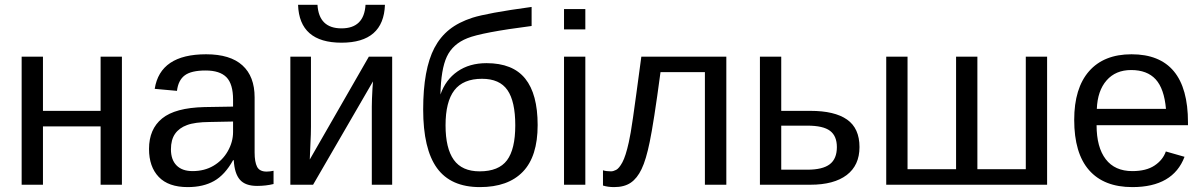

<svg xmlns="http://www.w3.org/2000/svg" viewBox="-20 -762 4965 792"><path d="M157.2 -240.7V0H69.3V-528.3H157.2V-304.7H395V-528.3H482.9V0H395V-240.7Z M754.4 9.8Q674.8 9.8 634.8 -32.2Q594.7 -74.2 594.7 -147.5Q594.7 -229.5 648.7 -273.4Q702.6 -317.4 822.8 -320.3L941.4 -322.3V-351.1Q941.4 -415.5 914.1 -443.4Q886.7 -471.2 828.1 -471.2Q769 -471.2 742.2 -451.2Q715.3 -431.2 710 -387.2L618.2 -395.5Q640.6 -538.1 830.1 -538.1Q929.7 -538.1 980 -492.4Q1030.3 -446.8 1030.3 -360.4V-132.8Q1030.3 -93.8 1040.5 -74Q1050.8 -54.2 1079.6 -54.2Q1093.3 -54.2 1108.4 -57.6V-2.9Q1076.7 4.9 1040.5 4.9Q991.7 4.9 969.5 -20.8Q947.3 -46.4 944.3 -101.1H941.4Q907.7 -40.5 863 -15.4Q818.4 9.8 754.4 9.8ZM941.4 -260.7 845.2 -258.8Q783.7 -258.3 751.5 -246.1Q719.2 -234.4 702.1 -210Q685.1 -185.5 685.1 -146Q685.1 -103 708.3 -79.6Q731.4 -56.2 774.4 -56.2Q823.2 -56.2 860.4 -78.1Q897.9 -100.1 919.7 -138.4Q941.4 -176.8 941.4 -217.3Z M1518.6 -426.3 1271.5 0H1177.7V-528.3H1262.7V-239.3Q1262.7 -208 1260.7 -172.9Q1258.8 -137.7 1257.8 -104L1501.5 -528.3H1597.7V0H1513.7V-322.3Q1513.7 -334 1514.4 -354.7Q1515.1 -375.5 1516.4 -396Q1517.6 -416.5 1518.6 -426.3ZM1388.7 -585.9Q1214.8 -585.9 1209.5 -742.2H1289.6Q1295.4 -645 1388.7 -645Q1481.9 -645 1487.8 -742.2H1567.9Q1562.5 -585.9 1388.7 -585.9Z M1986.8 -501.5Q2095.2 -501.5 2146.5 -437.7Q2197.8 -374 2197.8 -246.1Q2197.8 -116.7 2136.7 -53.5Q2075.7 9.8 1959.5 9.8Q1839.4 9.8 1782.5 -68.8Q1725.6 -147.5 1725.6 -310.5Q1725.6 -476.1 1772 -564.5Q1795.9 -609.9 1833.7 -640.1Q1871.6 -670.4 1929.2 -689Q1958 -698.2 2018.8 -709.5Q2079.6 -720.7 2172.9 -733.4V-654.8Q1967.3 -628.4 1908.2 -604.5Q1847.7 -580.6 1823.2 -528.3Q1798.8 -476.1 1796.9 -372.1Q1817.9 -433.1 1867.2 -467.3Q1916.5 -501.5 1986.8 -501.5ZM2105.5 -245.1Q2105.5 -343.8 2073.2 -390.4Q2041 -437 1968.3 -437Q1890.6 -437 1854.2 -389.6Q1817.9 -342.3 1817.9 -245.1Q1817.9 -150.4 1851.8 -102.8Q1885.7 -55.2 1958.5 -55.2Q2037.1 -55.2 2071.3 -100.8Q2105.5 -146.5 2105.5 -245.1Z M2394.5 -724.6V-640.6H2306.6V-724.6ZM2394.5 -528.3V0H2306.6V-528.3Z M2626.5 -64.5Q2608.4 -26.4 2581.8 -8.3Q2555.2 9.8 2513.2 9.8Q2487.8 9.8 2467.3 3.4V-59.6Q2480 -55.2 2500.5 -55.2Q2509.8 -55.2 2521.7 -61.3Q2533.7 -67.4 2547.4 -92.5Q2561 -117.7 2573.7 -174.8Q2577.6 -192.9 2581.8 -216.3Q2585.9 -239.7 2591.3 -277.8Q2596.7 -315.9 2605 -376.2Q2613.3 -436.5 2625.5 -528.3H2976.1V0H2887.7V-464.4H2704.6Q2690.4 -357.9 2679.2 -286.1Q2668 -214.4 2660.2 -177.2Q2645 -102.5 2626.5 -64.5Z M3322.8 -304.7Q3422.9 -304.7 3474.1 -268.8Q3525.4 -232.9 3525.4 -155.3Q3525.4 -80.1 3472.7 -40Q3419.9 0 3323.2 0H3114.7V-528.3H3202.6V-304.7ZM3202.6 -62H3310.1Q3373.5 -62 3402.8 -84.5Q3432.1 -106.9 3432.1 -155.3Q3432.1 -201.2 3403.8 -222.4Q3375.5 -243.7 3310.5 -243.7H3202.6Z M3635.7 0V-528.3H3723.6V-64H3923.8V-528.3H4011.7V-64H4211.4V-528.3H4299.3V0Z M4503.4 -245.6Q4503.4 -154.8 4541 -105.5Q4578.6 -56.2 4650.9 -56.2Q4708 -56.2 4742.4 -79.1Q4776.9 -102.1 4789.1 -137.2L4866.2 -115.2Q4818.8 9.8 4650.9 9.8Q4533.7 9.8 4472.4 -60.1Q4411.1 -129.9 4411.1 -267.6Q4411.1 -398.4 4472.4 -468.3Q4533.7 -538.1 4647.5 -538.1Q4880.4 -538.1 4880.4 -257.3V-245.6ZM4789.6 -313Q4782.2 -396.5 4747.1 -434.8Q4711.9 -473.1 4646 -473.1Q4582 -473.1 4544.7 -430.4Q4507.3 -387.7 4504.4 -313Z"/></svg>

Font: Arimo Nerd Font
Style: Regular
Weight: 400
Designer: Steve Matteson
Foundry: Monotype Imaging Inc.
Version: Version 1.33;Nerd Fonts 3.2.1